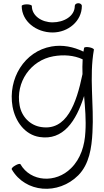

<svg xmlns="http://www.w3.org/2000/svg" viewBox="-20 -837 644 1194"><path d="M115 -800C115 -704 206 -635 307 -635C404 -635 489 -706 489 -800C489 -810 479 -817 467 -817C455 -817 445 -810 445 -800C445 -736 377 -698 307 -698C240 -698 178 -738 178 -800C178 -805 164 -810 147 -810C129 -810 115 -805 115 -800ZM503 -539C501 -531 500 -523 499 -516C437 -546 369 -560 301 -548C132 -519 28 -348 58 -174C75 -81 135 1 226 15C373 38 453 -83 503 -240C509 -166 516 -91 511 -17C507 67 482 150 422 209C327 304 171 295 107 184C104 180 90 183 75 192C60 200 50 211 53 216C137 362 342 378 467 253C535 184 550 83 555 -14C565 -186 534 -359 564 -528C565 -533 552 -540 535 -543C518 -546 504 -544 503 -539ZM236 -47C167 -57 114 -112 102 -182C76 -325 170 -462 312 -487C374 -498 439 -494 494 -468C492 -437 492 -406 493 -376C455 -192 394 -22 236 -47Z"/></svg>

Font: Nupuram ExtraLight
Style: Regular
Weight: 200
Designer: Santhosh Thottingal (santhosh.thottingal@gmail.com)
Foundry: SMC
Version: Version 1.000